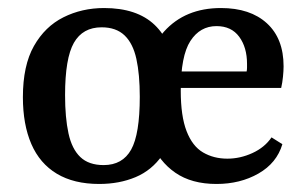

<svg xmlns="http://www.w3.org/2000/svg" viewBox="-20 -448 763 478"><path d="M227 10Q164 10 121.5 -15.5Q79 -41 58 -89.5Q37 -138 37 -206Q37 -285 64.5 -333.5Q92 -382 138 -405Q184 -428 239 -428Q321 -428 365 -386Q409 -344 417 -264V-159Q410 -99 384 -61.5Q358 -24 317.5 -7Q277 10 227 10ZM238 -37Q285 -37 306.5 -75.5Q328 -114 328 -207Q328 -263 319.5 -301.5Q311 -340 290 -360Q269 -380 233 -380Q186 -380 164 -341.5Q142 -303 142 -211Q142 -155 150.5 -116Q159 -77 180 -57Q201 -37 238 -37ZM519 10Q457 10 416.5 -18Q376 -46 356 -95Q336 -144 336 -206Q336 -311 388.5 -369.5Q441 -428 530 -428Q603 -428 644.5 -390Q686 -352 686 -283Q686 -272 684.5 -257Q683 -242 680 -229H400V-270H594Q595 -275 595 -279.5Q595 -284 595 -289Q595 -330 575.5 -356.5Q556 -383 519 -383Q478 -383 454 -346Q430 -309 430 -222Q430 -159 444.5 -121.5Q459 -84 485.5 -68.5Q512 -53 546 -53Q578 -53 608.5 -67Q639 -81 656 -106L683 -89Q669 -42 623.5 -16Q578 10 519 10Z"/></svg>

Font: Yrsa Medium
Style: Regular
Weight: 500
Designer: Anna Giedrys (Yrsa+Rasa design), David Brezina (Yrsa art-direction, Rasa art-direction, design)
Foundry: Rosetta Type Foundry
Version: Version 2.004